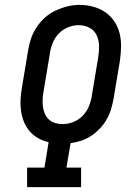

<svg xmlns="http://www.w3.org/2000/svg" viewBox="-20 -766 540 786"><path d="M91 0V-80H162L179 -184Q157 -189 137 -200Q117 -211 102.5 -227.5Q88 -244 79 -265Q70 -286 66.5 -309Q63 -332 64 -355.5Q65 -379 69 -403L95 -559Q99 -584 107 -608Q115 -632 129.5 -654Q144 -676 164 -694Q184 -712 208 -723Q232 -734 256.5 -740Q281 -746 306 -746Q335 -746 362 -738.5Q389 -731 411 -716Q433 -701 448 -678.5Q463 -656 469.5 -630Q476 -604 475.5 -575Q475 -546 471 -518L445 -362Q441 -340 434.5 -318.5Q428 -297 416.5 -277Q405 -257 389 -240Q373 -223 353.5 -210Q334 -197 312.5 -190Q291 -183 269 -180L252 -80H312V0ZM236 -258Q258 -258 280 -266.5Q302 -275 318.5 -292Q335 -309 344 -331Q353 -353 356 -375L382 -531Q386 -555 385.5 -578.5Q385 -602 375.5 -622Q366 -642 346 -652.5Q326 -663 302 -663Q280 -663 258 -654Q236 -645 220 -628Q204 -611 195.5 -589.5Q187 -568 184 -546L158 -390Q155 -374 154.5 -358.5Q154 -343 156 -328Q158 -313 164 -299.5Q170 -286 180.5 -276.5Q191 -267 205.5 -262.5Q220 -258 236 -258Z"/></svg>

Font: Iosevka Slab Medium
Style: Italic
Weight: 500
Italic angle: -9°
Monospace: yes
Designer: Belleve Invis
Foundry: Belleve Invis
Version: Version 11.1.0; ttfautohint (v1.8.3)